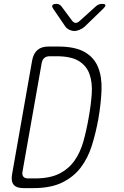

<svg xmlns="http://www.w3.org/2000/svg" viewBox="-20 -970 640 990"><path d="M101 0Q65 0 50.5 -17.5Q36 -35 42 -70L146 -660Q153 -695 173.5 -712.5Q194 -730 230 -730H280Q367 -730 416 -702Q465 -674 485.5 -624Q506 -574 503.5 -505.5Q501 -437 487 -356Q474 -285 454 -220.5Q434 -156 397 -107Q360 -58 301 -29Q242 0 151 0ZM96 -85Q93 -68 100.5 -59Q108 -50 125 -50H160Q237 -50 285.5 -74.5Q334 -99 364 -141.5Q394 -184 410 -241Q426 -298 437 -362Q449 -428 453 -485.5Q457 -543 442 -586.5Q427 -630 387 -655Q347 -680 271 -680H236Q219 -680 208.5 -671Q198 -662 195 -645ZM272 -950Q280 -950 286 -946.5Q292 -943 297 -937L352 -863Q361 -852 370.5 -852Q380 -852 392 -863L475 -938Q482 -944 489.5 -947Q497 -950 505 -950Q522 -950 523.5 -944Q525 -938 512 -925L417 -833Q405 -822 389.5 -816Q374 -810 363 -810Q352 -810 338.5 -816Q325 -822 317 -833L255 -924Q246 -937 250.5 -943.5Q255 -950 272 -950Z"/></svg>

Font: Maple Mono NL Thin
Style: Italic
Weight: 250
Italic angle: -10°
Monospace: yes
Designer: subframe7536
Version: Version 7.000